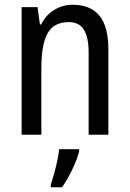

<svg xmlns="http://www.w3.org/2000/svg" viewBox="-20 -567 545 808"><path d="M286 -547Q360 -547 398 -501.5Q436 -456 436 -360V0H353V-347Q353 -410 333 -442Q313 -474 270 -474Q206 -474 180 -426.5Q154 -379 154 -279V0H71V-537H138L148 -464H153Q173 -504 208.5 -525.5Q244 -547 286 -547ZM313 71Q304 105 283.5 147.5Q263 190 241 221H194V210Q200 192 207.5 165Q215 138 221 109.5Q227 81 229 61H313Z"/></svg>

Font: Noto Sans Ethiopic Cond
Style: Regular
Weight: 400
Width: 3
Designer: Monotype Design Team
Foundry: Monotype Imaging Inc.
Version: Version 2.102; ttfautohint (v1.8.4.7-5d5b)